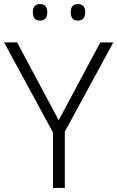

<svg xmlns="http://www.w3.org/2000/svg" viewBox="-20 -922 576 942"><path d="M268 -332 472 -714H536L298 -276V0H240V-272L0 -714H64ZM141 -862Q141 -902 176 -902Q212 -902 212 -862Q212 -821 176 -821Q141 -821 141 -862ZM327 -862Q327 -902 362 -902Q398 -902 398 -862Q398 -821 362 -821Q327 -821 327 -862Z"/></svg>

Font: Noto Sans Arabic Light
Style: Regular
Weight: 300
Designer: Monotype Design Team, Nadine Chahine, Nizar Qandah and Khaled Hosny
Foundry: Monotype Imaging Inc.
Version: Version 2.012; ttfautohint (v1.8.4.7-5d5b)